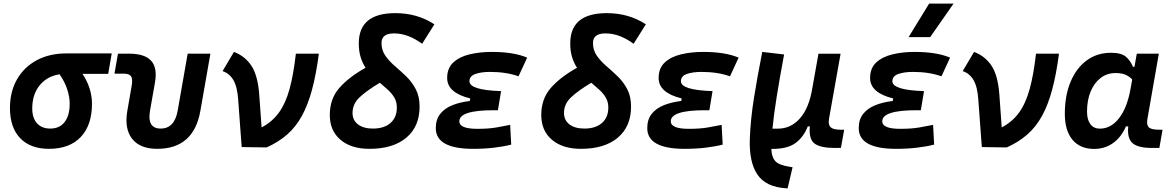

<svg xmlns="http://www.w3.org/2000/svg" viewBox="-20 -815 6485 1064"><path d="M251.5 9.8Q148.4 9.8 91.8 -49.3Q35.2 -108.4 35.2 -215.8Q35.2 -307.1 74.2 -375.2Q113.3 -443.4 183.6 -481.2Q253.9 -519 348.1 -519H599.1L579.6 -405.8H437Q463.9 -365.7 476.8 -323.7Q489.7 -281.7 489.7 -240.2Q489.7 -121.1 427.5 -55.7Q365.2 9.8 251.5 9.8ZM310.1 -403.3Q240.7 -392.6 199.7 -342Q158.7 -291.5 158.7 -213.9Q158.7 -161.1 185.1 -131.8Q211.4 -102.5 258.8 -102.5Q310.1 -102.5 338.1 -138.7Q366.2 -174.8 366.2 -240.2Q366.2 -276.9 352.8 -319.1Q339.4 -361.3 310.1 -403.3Z M851.1 9.8Q755.9 9.8 712.2 -45.9Q668.5 -101.6 685.5 -200.2L709.5 -338.4Q716.3 -376 706.8 -391.4Q697.3 -406.7 667 -406.7H614.3L633.8 -517.6H694.8Q782.7 -517.6 818.1 -477.8Q853.5 -438 838.4 -355.5L811.5 -202.6Q793.9 -102.5 870.6 -102.5Q947.3 -102.5 964.8 -202.6L1020 -517.6H1146L1090.3 -200.2Q1053.2 9.8 851.1 9.8Z M1319.3 0 1299.8 -264.2Q1294.9 -335.4 1272.9 -372.1Q1251 -408.7 1213.4 -420.9L1276.4 -527.3Q1338.4 -503.9 1373.5 -450.2Q1408.7 -396.5 1416.5 -291.5L1429.7 -108.9Q1488.3 -139.6 1525.4 -190.7Q1562.5 -241.7 1584.5 -321.3Q1606.4 -400.9 1619.6 -517.6H1747.1Q1731.9 -402.3 1709 -317.4Q1686 -232.4 1652.3 -171.6Q1618.7 -110.8 1570.8 -69.1Q1522.9 -27.3 1457.5 2Z M2027.3 9.8Q1925.8 9.8 1866.7 -40.5Q1807.6 -90.8 1807.6 -177.7Q1807.6 -266.6 1859.6 -326.7Q1911.6 -386.7 2005.9 -439.5Q1988.8 -465.3 1978.5 -498.3Q1968.3 -531.2 1968.3 -574.7Q1968.3 -742.2 2170.4 -742.2Q2293 -742.2 2387.2 -680.2L2319.3 -572.3Q2284.2 -598.6 2244.6 -614.3Q2205.1 -629.9 2163.1 -629.9Q2094.2 -629.9 2094.2 -576.7Q2094.2 -536.6 2115.5 -506.3Q2136.7 -476.1 2168.2 -449Q2199.7 -421.9 2231.2 -391.6Q2262.7 -361.3 2283.9 -321Q2305.2 -280.8 2305.2 -224.1Q2305.2 -113.8 2231.7 -52Q2158.2 9.8 2027.3 9.8ZM2085 -356.4Q2012.2 -313 1972.9 -275.9Q1933.6 -238.8 1933.6 -189Q1933.6 -148.9 1963.9 -125.7Q1994.1 -102.5 2046.4 -102.5Q2108.9 -102.5 2144 -133.5Q2179.2 -164.6 2179.2 -219.2Q2179.2 -250 2165.8 -273.2Q2152.3 -296.4 2130.9 -316.2Q2109.4 -335.9 2085 -356.4Z M2602.1 9.8Q2395 9.8 2395 -105Q2395 -153.3 2419.9 -184.3Q2444.8 -215.3 2487.3 -232.2Q2529.8 -249 2583.5 -255.4L2585.9 -269.5Q2458 -300.8 2458 -382.8Q2458 -437.5 2492.2 -469Q2526.4 -500.5 2582.5 -513.9Q2638.7 -527.3 2704.6 -527.3Q2827.1 -527.3 2901.4 -495.6L2853.5 -392.1Q2785.2 -416.5 2695.8 -416.5Q2646 -416.5 2613.8 -404.8Q2581.5 -393.1 2581.5 -364.7Q2581.5 -340.8 2624.3 -326.9Q2667 -313 2756.8 -310.1L2739.3 -204.1H2713.9Q2525.4 -204.1 2525.4 -142.6Q2525.4 -101.1 2625.5 -101.1Q2688 -101.1 2730.5 -108.6Q2772.9 -116.2 2807.1 -123L2813 -13.7Q2771.5 -2.9 2718 3.4Q2664.6 9.8 2602.1 9.8Z M3199.2 9.8Q3097.7 9.8 3038.6 -40.5Q2979.5 -90.8 2979.5 -177.7Q2979.5 -266.6 3031.5 -326.7Q3083.5 -386.7 3177.7 -439.5Q3160.6 -465.3 3150.4 -498.3Q3140.1 -531.2 3140.1 -574.7Q3140.1 -742.2 3342.3 -742.2Q3464.8 -742.2 3559.1 -680.2L3491.2 -572.3Q3456.1 -598.6 3416.5 -614.3Q3377 -629.9 3335 -629.9Q3266.1 -629.9 3266.1 -576.7Q3266.1 -536.6 3287.4 -506.3Q3308.6 -476.1 3340.1 -449Q3371.6 -421.9 3403.1 -391.6Q3434.6 -361.3 3455.8 -321Q3477.1 -280.8 3477.1 -224.1Q3477.1 -113.8 3403.6 -52Q3330.1 9.8 3199.2 9.8ZM3256.8 -356.4Q3184.1 -313 3144.8 -275.9Q3105.5 -238.8 3105.5 -189Q3105.5 -148.9 3135.7 -125.7Q3166 -102.5 3218.3 -102.5Q3280.8 -102.5 3315.9 -133.5Q3351.1 -164.6 3351.1 -219.2Q3351.1 -250 3337.6 -273.2Q3324.2 -296.4 3302.7 -316.2Q3281.2 -335.9 3256.8 -356.4Z M3773.9 9.8Q3566.9 9.8 3566.9 -105Q3566.9 -153.3 3591.8 -184.3Q3616.7 -215.3 3659.2 -232.2Q3701.7 -249 3755.4 -255.4L3757.8 -269.5Q3629.9 -300.8 3629.9 -382.8Q3629.9 -437.5 3664.1 -469Q3698.2 -500.5 3754.4 -513.9Q3810.5 -527.3 3876.5 -527.3Q3999 -527.3 4073.2 -495.6L4025.4 -392.1Q3957 -416.5 3867.7 -416.5Q3817.9 -416.5 3785.6 -404.8Q3753.4 -393.1 3753.4 -364.7Q3753.4 -340.8 3796.1 -326.9Q3838.9 -313 3928.7 -310.1L3911.1 -204.1H3885.7Q3697.3 -204.1 3697.3 -142.6Q3697.3 -101.1 3797.4 -101.1Q3859.9 -101.1 3902.3 -108.6Q3944.8 -116.2 3979 -123L3984.9 -13.7Q3943.4 -2.9 3889.9 3.4Q3836.4 9.8 3773.9 9.8Z M4344.7 229 4336.9 228.5Q4224.6 221.7 4177.5 152.6Q4130.4 83.5 4135.3 -48.3Q4139.6 -154.8 4157.7 -269Q4175.8 -383.3 4204.1 -527.3L4325.2 -513.2Q4300.3 -379.4 4284.2 -279.1Q4268.1 -178.7 4260.7 -102.1H4291Q4363.3 -102.1 4413.6 -159.7Q4463.9 -217.3 4481.4 -325.7V-325.2L4515.6 -517.1H4638.2L4574.2 -157.2Q4568.4 -124 4583 -110.1Q4597.7 -96.2 4638.2 -96.2H4658.2L4640.1 4.4L4608.9 4.9Q4528.8 5.4 4495.1 -18.6Q4461.4 -42.5 4467.8 -114.7H4456.5Q4434.1 -56.6 4388.9 -22.7Q4343.8 11.2 4254.4 10.3Q4256.3 56.2 4276.4 77.9Q4296.4 99.6 4354 108.9L4372.1 111.8Z M4945.8 9.8Q4738.8 9.8 4738.8 -105Q4738.8 -153.3 4763.7 -184.3Q4788.6 -215.3 4831.1 -232.2Q4873.5 -249 4927.2 -255.4L4929.7 -269.5Q4801.8 -300.8 4801.8 -382.8Q4801.8 -437.5 4835.9 -469Q4870.1 -500.5 4926.3 -513.9Q4982.4 -527.3 5048.3 -527.3Q5170.9 -527.3 5245.1 -495.6L5197.3 -392.1Q5128.9 -416.5 5039.6 -416.5Q4989.7 -416.5 4957.5 -404.8Q4925.3 -393.1 4925.3 -364.7Q4925.3 -340.8 4968 -326.9Q5010.7 -313 5100.6 -310.1L5083 -204.1H5057.6Q4869.1 -204.1 4869.1 -142.6Q4869.1 -101.1 4969.2 -101.1Q5031.7 -101.1 5074.2 -108.6Q5116.7 -116.2 5150.9 -123L5156.7 -13.7Q5115.2 -2.9 5061.8 3.4Q5008.3 9.8 4945.8 9.8ZM5015.1 -609.4 5128.9 -794.9H5264.2L5134.8 -609.4Z M5420.9 0 5401.4 -264.2Q5396.5 -335.4 5374.5 -372.1Q5352.5 -408.7 5314.9 -420.9L5377.9 -527.3Q5439.9 -503.9 5475.1 -450.2Q5510.3 -396.5 5518.1 -291.5L5531.2 -108.9Q5589.8 -139.6 5627 -190.7Q5664.1 -241.7 5686 -321.3Q5708 -400.9 5721.2 -517.6H5848.6Q5833.5 -402.3 5810.5 -317.4Q5787.6 -232.4 5753.9 -171.6Q5720.2 -110.8 5672.4 -69.1Q5624.5 -27.3 5559.1 2Z M6266.6 -444.3 6279.8 -517.6H6401.9L6338.4 -154.8Q6333 -123.5 6345.9 -109.9Q6358.9 -96.2 6403.3 -96.2H6422.4L6404.8 4.9H6364.3Q6285.6 4.9 6255.6 -22.2Q6225.6 -49.3 6232.4 -114.7H6219.7Q6193.8 -54.7 6148.2 -22.2Q6102.5 10.3 6043.5 10.3Q5965.8 10.3 5923.3 -40.5Q5880.9 -91.3 5880.9 -184.1Q5880.9 -285.6 5912.8 -361.8Q5944.8 -438 6002.2 -480.2Q6059.6 -522.5 6136.2 -522.5Q6193.8 -522.5 6219.2 -500.7Q6244.6 -479 6258.8 -444.3ZM6162.1 -410.2Q6114.7 -410.2 6079.1 -382.8Q6043.5 -355.5 6023.7 -307.4Q6003.9 -259.3 6003.9 -196.3Q6003.9 -151.4 6022.7 -126.7Q6041.5 -102.1 6075.2 -102.1Q6136.7 -102.1 6181.9 -160.6Q6227.1 -219.2 6245.6 -325.7L6254.4 -374.5Q6241.2 -389.2 6219.7 -399.7Q6198.2 -410.2 6162.1 -410.2Z"/></svg>

Font: Cascadia Mono NF SemiBold
Style: Italic
Weight: 600
Italic angle: -10°
Monospace: yes
Designer: Aaron Bell
Foundry: Saja Typeworks
Version: Version 2404.023; ttfautohint (v1.8.4)